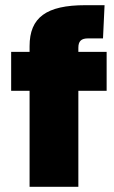

<svg xmlns="http://www.w3.org/2000/svg" viewBox="-20 -720 440 740"><path d="M391 -520H282V-536C282 -561 293 -572 319 -572H377L383 -700H309C159 -700 94 -653 94 -542V-520H23V-370H94V0H282V-370H391Z"/></svg>

Font: Arthouse Owned Black
Style: Regular
Weight: 900
Designer: Jeremy Tribby
Foundry: Tribby Type
Version: Version 1.000;PS 001.000;hotconv 1.0.88;makeotf.lib2.5.64775